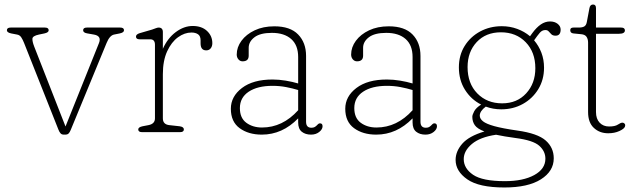

<svg xmlns="http://www.w3.org/2000/svg" viewBox="-20 -585 2828 850"><path d="M268.5 11H262.5Q253 11 247.8 5Q242.5 -1 238.5 -11.5L86.5 -395Q81 -409 74.2 -419.5Q67.5 -430 55.5 -432L29.5 -437Q10.5 -441 10.5 -451Q10.5 -463 27.5 -463H178.5Q195.5 -463 195.5 -451Q195.5 -441 176.5 -437L152.5 -432Q124 -426 123.5 -413.5Q123 -401 131 -380L270 -25L418 -394Q431 -426 395.5 -432L367 -437Q348 -440 348 -451Q348 -463 365 -463H512Q529 -463 529 -451Q529 -441 510 -437L485 -432Q465.5 -428 452 -395L293 -9.5Q288.5 1.5 283.5 6.2Q278.5 11 268.5 11Z M701 -443V-369Q722 -416 758.2 -443Q794.5 -470 833 -470Q873 -470 896.5 -448Q920 -426 920 -394Q920 -380 912.8 -371Q905.5 -362 893 -362Q868 -362 868 -393V-406Q868 -425.5 856.8 -433.2Q845.5 -441 827.5 -441Q797 -441 768 -420Q739 -399 720 -357.8Q701 -316.5 701 -256V-61Q701 -34 730 -31L775 -26Q794 -23.5 794 -12Q794 0 777 0H609Q592 0 592 -12Q592 -22 611 -26L637 -31Q666 -36.5 666 -61V-387Q666 -411 645 -411H598Q582 -411 582 -423Q582 -433 598 -438L653 -454Q660.5 -456.5 669 -459.8Q677.5 -463 682 -463Q701 -463 701 -443Z M1002 -103.5Q1002 -158 1051.2 -195.5Q1100.5 -233 1186.5 -233Q1215 -233 1245 -228Q1275 -223 1300 -215.5V-332.5Q1300 -385 1269.2 -412.2Q1238.5 -439.5 1183.5 -439.5Q1132 -439.5 1106.5 -420Q1081 -400.5 1081 -373.5V-338.5Q1081 -313.5 1054 -313.5Q1043 -313.5 1035.5 -322.2Q1028 -331 1028 -343.5Q1028 -376 1049 -404.5Q1070 -433 1107.5 -450.8Q1145 -468.5 1194.5 -468.5Q1265 -468.5 1300 -432.2Q1335 -396 1335 -337.5V-46Q1335 -19.5 1358.5 -19.5Q1367 -19.5 1372.2 -22.2Q1377.5 -25 1381 -28.5Q1385 -32.5 1388.5 -35.8Q1392 -39 1396.5 -39Q1408 -39 1408 -26Q1408 -12.5 1393.2 -0.8Q1378.5 11 1357 11Q1332 11 1316 -1.8Q1300 -14.5 1300 -43V-61Q1230 11 1139 11Q1080 11 1041 -17.5Q1002 -46 1002 -103.5ZM1042 -106.5Q1042 -62.5 1070.5 -41.5Q1099 -20.5 1140 -20.5Q1231 -20.5 1300 -97V-186.5Q1275 -194 1246.5 -199.5Q1218 -205 1186.5 -205Q1120 -205 1081 -179Q1042 -153 1042 -106.5Z M1508.5 -103.5Q1508.5 -158 1557.8 -195.5Q1607 -233 1693 -233Q1721.5 -233 1751.5 -228Q1781.5 -223 1806.5 -215.5V-332.5Q1806.5 -385 1775.8 -412.2Q1745 -439.5 1690 -439.5Q1638.5 -439.5 1613 -420Q1587.5 -400.5 1587.5 -373.5V-338.5Q1587.5 -313.5 1560.5 -313.5Q1549.5 -313.5 1542 -322.2Q1534.5 -331 1534.5 -343.5Q1534.5 -376 1555.5 -404.5Q1576.5 -433 1614 -450.8Q1651.5 -468.5 1701 -468.5Q1771.5 -468.5 1806.5 -432.2Q1841.5 -396 1841.5 -337.5V-46Q1841.5 -19.5 1865 -19.5Q1873.5 -19.5 1878.8 -22.2Q1884 -25 1887.5 -28.5Q1891.5 -32.5 1895 -35.8Q1898.5 -39 1903 -39Q1914.5 -39 1914.5 -26Q1914.5 -12.5 1899.8 -0.8Q1885 11 1863.5 11Q1838.5 11 1822.5 -1.8Q1806.5 -14.5 1806.5 -43V-61Q1736.5 11 1645.5 11Q1586.5 11 1547.5 -17.5Q1508.5 -46 1508.5 -103.5ZM1548.5 -106.5Q1548.5 -62.5 1577 -41.5Q1605.5 -20.5 1646.5 -20.5Q1737.5 -20.5 1806.5 -97V-186.5Q1781.5 -194 1753 -199.5Q1724.5 -205 1693 -205Q1626.5 -205 1587.5 -179Q1548.5 -153 1548.5 -106.5Z M2270.5 -7Q2360 5.5 2395.8 37Q2431.5 68.5 2431.5 116Q2431.5 173 2374.5 209Q2317.5 245 2213 245Q2100.5 245 2048.8 209Q1997 173 1997 123Q1997 85 2026.5 51.2Q2056 17.5 2124.5 -3Q2093 -15 2082 -30.8Q2071 -46.5 2071 -68Q2071 -76.5 2079.2 -92.2Q2087.5 -108 2110 -122Q2065.5 -144.5 2038.5 -187.5Q2011.5 -230.5 2011.5 -286.5Q2011.5 -340.5 2037 -381.5Q2062.5 -422.5 2105.8 -445.8Q2149 -469 2201.5 -469Q2237.5 -469 2269.5 -457.2Q2301.5 -445.5 2326.5 -424.5L2337 -439Q2355 -463.5 2374.2 -476.8Q2393.5 -490 2415 -490Q2435.5 -490 2448.8 -479.5Q2462 -469 2462 -454Q2462 -427 2439.5 -427Q2427.5 -427 2421 -433.2Q2414.5 -439.5 2409.2 -445.8Q2404 -452 2394.5 -452Q2380 -452 2369.8 -440Q2359.5 -428 2344.5 -406.5Q2365 -382.5 2376.8 -351.8Q2388.5 -321 2388.5 -285.5Q2388.5 -232 2363 -190.2Q2337.5 -148.5 2294.8 -124.8Q2252 -101 2199 -101Q2163 -101 2130.5 -113Q2104 -93 2104 -73Q2104 -59.5 2118.2 -48Q2132.5 -36.5 2168.5 -26.5Q2204.5 -16.5 2270.5 -7ZM2197.5 -442Q2131 -442 2090.5 -398.8Q2050 -355.5 2050 -288Q2050 -215.5 2093 -171.5Q2136 -127.5 2203 -127.5Q2269 -127.5 2309.5 -171.8Q2350 -216 2350 -283Q2350 -354 2307.5 -398Q2265 -442 2197.5 -442ZM2033 119.5Q2033 160.5 2074.5 188.8Q2116 217 2215.5 217Q2296 217 2345.2 190Q2394.5 163 2394.5 117.5Q2394.5 84.5 2367.2 60.2Q2340 36 2262.5 26Q2211 19 2176 11.5Q2105 22 2069 52.5Q2033 83 2033 119.5Z M2553.5 -433.5 2518.5 -437Q2504.5 -438.5 2504.5 -451.5Q2504.5 -463 2519 -463H2542.5Q2558.5 -463 2567 -468.2Q2575.5 -473.5 2578 -488L2589.5 -549Q2592.5 -565 2605.5 -565Q2618.5 -565 2618.5 -549V-463H2729.5Q2746.5 -463 2746.5 -450.5Q2746.5 -435.5 2720.5 -435.5H2618.5V-89Q2618.5 -59 2634.5 -42Q2650.5 -25 2676.5 -25Q2703 -25 2715.5 -33.5Q2728 -42 2735.5 -42Q2741.5 -42 2745.5 -37.2Q2749.5 -32.5 2746.5 -24Q2743 -14.5 2721.8 -4.8Q2700.5 5 2672.5 5Q2634.5 5 2609 -18.8Q2583.5 -42.5 2583.5 -89V-396.5Q2583.5 -411.5 2576.8 -421.8Q2570 -432 2553.5 -433.5Z"/></svg>

Font: Fraunces 9pt S100 Thin
Style: Regular
Weight: 100
Version: Version 1.000; ttfautohint (v1.8.3)